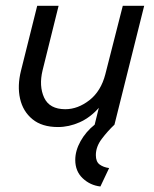

<svg xmlns="http://www.w3.org/2000/svg" viewBox="-20 -437 540 673"><path d="M331.9 216.7Q295.8 212.5 269.8 187.8Q243.8 163.2 243.8 123.6Q243.8 91 262.5 57.6Q281.2 24.3 311.8 0L326.4 -59Q296.5 -25 259 -8.3Q221.5 8.3 183.3 8.3Q127.1 8.3 93.8 -19.1Q60.4 -46.5 50.3 -91.3Q40.3 -136.1 53.5 -188.9L110.4 -416.7H185.4L129.2 -190.3Q116 -135.4 134.7 -94.8Q153.5 -54.2 209 -54.2Q252.8 -54.2 293.4 -85.8Q334 -117.4 349.3 -177.1L410.4 -416.7H485.4L381.2 0Q357.6 22.2 336.8 49.7Q316 77.1 316 106.9Q316 129.9 329.2 139.6Q342.4 149.3 362.5 152.1Z"/></svg>

Font: Afacad
Style: Italic
Weight: 400
Italic angle: -14°
Designer: Kristian Moeller
Foundry: Dicotype
Version: Version 1.000